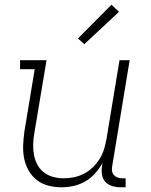

<svg xmlns="http://www.w3.org/2000/svg" viewBox="-20 -785 640 813"><path d="M240 8Q212 8 184.5 1Q157 -6 136 -22.5Q115 -39 101.5 -62.5Q88 -86 82.5 -113Q77 -140 78 -168.5Q79 -197 83 -226L127 -492H65V-530H177L125 -219Q121 -196 120.5 -173Q120 -150 124 -128.5Q128 -107 138.5 -87.5Q149 -68 166 -55Q183 -42 204.5 -36Q226 -30 249 -30Q271 -30 293 -34.5Q315 -39 335.5 -49.5Q356 -60 373 -76.5Q390 -93 402 -112.5Q414 -132 420.5 -153.5Q427 -175 431 -197L486 -530H529L455 -81Q453 -71 454.5 -61Q456 -51 462 -44Q468 -37 477.5 -33.5Q487 -30 497 -30H512V8H491Q473 8 455.5 3Q438 -2 426.5 -14.5Q415 -27 412 -45Q409 -63 412 -81L414 -95Q401 -71 382.5 -50.5Q364 -30 340.5 -16.5Q317 -3 291 2.5Q265 8 240 8ZM337 -598 310 -622 452 -765 484 -735Z"/></svg>

Font: Iosevka Curly Slab XLtEx
Style: Italic
Weight: 200
Width: 7
Italic angle: -9°
Monospace: yes
Designer: Belleve Invis
Foundry: Belleve Invis
Version: Version 11.1.0; ttfautohint (v1.8.3)